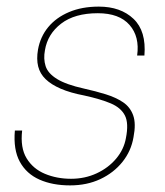

<svg xmlns="http://www.w3.org/2000/svg" viewBox="-20 -549 498 581"><path d="M192 12Q139 12 99.5 -5.5Q60 -23 40 -59.5Q20 -96 25 -154H47Q41 -102 60.5 -70Q80 -38 116 -23Q152 -8 195 -8Q237 -8 272.5 -24.5Q308 -41 331.5 -69Q355 -97 361 -131Q370 -176 358 -199.5Q346 -223 315.5 -236Q285 -249 235 -260Q193 -268 164 -280.5Q135 -293 118 -309.5Q101 -326 95.5 -348Q90 -370 95 -399Q102 -438 126 -467Q150 -496 189 -512.5Q228 -529 279 -529Q345 -529 384 -492Q423 -455 417 -381H395Q403 -438 372 -473.5Q341 -509 276 -509Q206 -509 165 -477.5Q124 -446 116 -397Q111 -371 118 -349Q125 -327 152.5 -310Q180 -293 234 -281Q270 -273 300.5 -263.5Q331 -254 352.5 -239.5Q374 -225 383 -200Q392 -175 384 -134Q377 -92 350.5 -59Q324 -26 283.5 -7Q243 12 192 12Z"/></svg>

Font: DM Sans 11pt Thin
Style: Italic
Weight: 250
Italic angle: -10°
Version: Version 4.004;gftools[0.9.30]